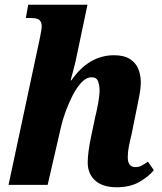

<svg xmlns="http://www.w3.org/2000/svg" viewBox="-20 -780 683 810"><path d="M472 10Q413 10 381.5 -18.5Q350 -47 350 -95Q350 -113 353.5 -141.5Q357 -170 365 -207L382 -288Q387 -307 393.5 -341Q400 -375 400 -400Q400 -418 394 -436Q388 -454 367 -454Q344 -454 323.5 -432Q303 -410 286 -376.5Q269 -343 256 -307Q243 -271 237 -243L181 0H16L149 -623Q151 -636 153.5 -648Q156 -660 156 -669Q156 -686 147 -695Q138 -704 109 -704H89L99 -760H349L299 -522Q294 -502 288 -478.5Q282 -455 278 -441H281Q355 -547 461 -547Q503 -547 528 -531Q553 -515 563.5 -489Q574 -463 574 -433Q574 -407 567.5 -375Q561 -343 556 -317L535 -213Q528 -185 523.5 -161.5Q519 -138 519 -117Q519 -75 551 -75Q566 -75 577 -81Q588 -87 604 -98L629 -62Q607 -35 568 -12.5Q529 10 472 10Z"/></svg>

Font: Noto Serif SemiCondensed ExtraBold
Style: Italic
Weight: 800
Width: 4
Italic angle: -12°
Designer: Monotype Design Team
Foundry: Monotype Imaging Inc.
Version: Version 2.014; ttfautohint (v1.8.4.7-5d5b)